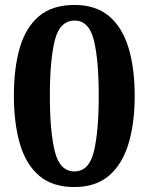

<svg xmlns="http://www.w3.org/2000/svg" viewBox="-20 -744 599 774"><path d="M280 10Q191 10 137.5 -36Q84 -82 60 -165Q36 -248 36 -359Q36 -470 60 -552Q84 -634 137.5 -679Q191 -724 281 -724Q366 -724 419.5 -679Q473 -634 498 -551.5Q523 -469 523 -358Q523 -247 498 -164.5Q473 -82 419.5 -36Q366 10 280 10ZM280 -53Q339 -53 358.5 -133.5Q378 -214 378 -358Q378 -502 358.5 -581.5Q339 -661 281 -661Q221 -661 201 -581.5Q181 -502 181 -358Q181 -214 201 -133.5Q221 -53 280 -53Z"/></svg>

Font: Noto Serif Bengali ExtraBold
Style: Regular
Weight: 800
Designer: Juan Bruce, Universal Thirst, Indian Type Foundry and the Monotype Design Team.
Foundry: Monotype Imaging Inc.
Version: Version 2.003